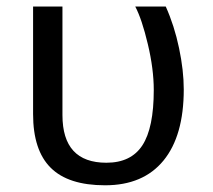

<svg xmlns="http://www.w3.org/2000/svg" viewBox="-20 -548 640 578"><path d="M533.2 -278.8Q533.2 -139.2 472.2 -64.7Q411.1 9.8 296.4 9.8Q185.5 9.8 132.6 -43Q79.6 -95.7 79.6 -204.6V-528.3H168V-201.7Q168 -58.1 300.3 -58.1Q374.5 -58.1 408.7 -110.6Q442.9 -163.1 442.9 -276.9Q442.9 -340.3 425 -415.3Q407.2 -490.2 387.2 -528.3H479Q504.9 -470.7 519 -403.3Q533.2 -335.9 533.2 -278.8Z"/></svg>

Font: Cousine
Style: Regular
Weight: 400
Monospace: yes
Designer: Steve Matteson
Foundry: Ascender Corporation
Version: Version 1.20